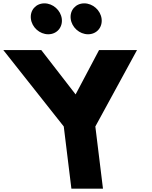

<svg xmlns="http://www.w3.org/2000/svg" viewBox="-151 -1123 907 1143"><path d="M113.6 -1103C62.6 -1103 26.6 -1062 32.9 -1011C39.1 -960 85.2 -919 136.2 -919C187.2 -919 223.1 -960 216.9 -1011C210.6 -1062 164.6 -1103 113.6 -1103ZM350.6 -1103C299.6 -1103 263.6 -1062 269.9 -1011C276.1 -960 322.2 -919 373.2 -919C424.2 -919 460.1 -960 453.9 -1011C447.6 -1062 401.6 -1103 350.6 -1103ZM-131.3 -825 228.6 -370 274 0H462L416.6 -370L664.7 -825H438.7L299.1 -561L94.7 -825Z"/></svg>

Font: Hussar
Style: BdOpOblOne
Weight: 700
Foundry: Cannot Into Space Fonts
Version: Version 2.00